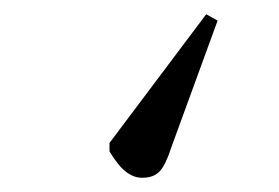

<svg xmlns="http://www.w3.org/2000/svg" viewBox="-20 -69 393 270"><path d="M270 -49 286 -40 221 138Q213 163 204.5 172Q196 181 180 181Q168 181 157 172.5Q146 164 134 144V132Z"/></svg>

Font: Literata 18pt ExtraLight
Style: Regular
Weight: 250
Designer: Latin by Veronika Burian and Jose Scaglione. Greek by Irene Vlachou. Cyrillic by Vera Evstafieva.
Foundry: TypeTogether
Version: Version 3.103;gftools[0.9.29]